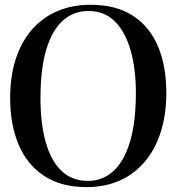

<svg xmlns="http://www.w3.org/2000/svg" viewBox="-20 -772 739 804"><path d="M343 11.5Q235 11.5 163.8 -36Q92.5 -83.5 57.5 -167.5Q22.5 -251.5 22.5 -361Q22.5 -452.5 46 -524.8Q69.5 -597 113.5 -647.8Q157.5 -698.5 219.8 -725.2Q282 -752 359 -752Q466 -752 536.5 -706.2Q607 -660.5 641.8 -577.5Q676.5 -494.5 676.5 -383.5Q676.5 -292.5 653.2 -219.5Q630 -146.5 586.2 -94.8Q542.5 -43 481 -15.8Q419.5 11.5 343 11.5ZM348 -14.5Q410 -14.5 455 -55.8Q500 -97 524.5 -179Q549 -261 549 -383.5Q549 -483.5 527 -561Q505 -638.5 461 -682.2Q417 -726 350.5 -726Q288.5 -726 243.5 -686Q198.5 -646 174 -565Q149.5 -484 149.5 -361Q149.5 -254.5 171.5 -176.5Q193.5 -98.5 237.5 -56.5Q281.5 -14.5 348 -14.5Z"/></svg>

Font: Merriweather 144pt Medium
Style: Regular
Weight: 500
Version: Version 2.100